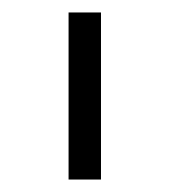

<svg xmlns="http://www.w3.org/2000/svg" viewBox="-20 -760 272 308"><path d="M90 -472V-740H142V-472Z"/></svg>

Font: IBM Plex Sans Hebrew Light
Style: Regular
Weight: 300
Designer: Mike Abbink, Paul van der Laan, Pieter van Rosmalen, Yanek Iontef
Foundry: Bold Monday
Version: Version 1.2